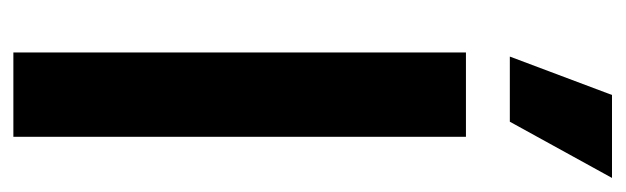

<svg xmlns="http://www.w3.org/2000/svg" viewBox="-336 -576 913 280"><g transform="rotate(90 120.0 -436.5)"><path d="M57 0V-660H180V0ZM158 -724H63L119 -873H240Z"/></g></svg>

Font: Bricolage Grotesque 24pt Condensed SemiBold
Style: Regular
Weight: 600
Width: 3
Designer: Mathieu Triay
Foundry: Atelier Triay
Version: Version 1.001;gftools[0.9.33.dev8+g029e19f]